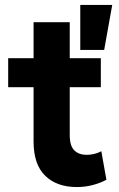

<svg xmlns="http://www.w3.org/2000/svg" viewBox="-20 -740 482 775"><path d="M290 15Q209 15 162.2 -30.8Q115.5 -76.5 115.5 -169V-650.5H261.5V-505H387V-388H261.5V-195.5Q261.5 -151 280 -133Q298.5 -115 329.5 -115Q345.5 -115 360.8 -118.8Q376 -122.5 389 -129.5L409.5 -14.5Q387 -2 355.8 6.5Q324.5 15 290 15ZM13 -388V-505H130V-388ZM304 -538.5V-720H433L400.5 -538.5Z"/></svg>

Font: Geologica SemiBold
Style: Regular
Weight: 600
Designer: Sindre Bremnes, Frode Helland
Foundry: Monokrom Skriftforlag AS
Version: Version 1.010;gftools[0.9.28]